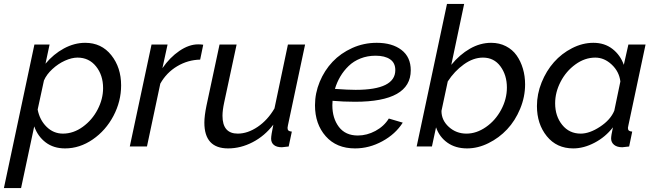

<svg xmlns="http://www.w3.org/2000/svg" viewBox="-60 -750 3353 983"><path d="M116.2 -522H193.8L172.9 -423.8Q213.9 -473.1 267.3 -502Q320.8 -530.8 376 -530.8Q459.5 -530.8 509.8 -467.5Q560.1 -404.3 560.1 -313Q560.1 -231 520.8 -156.5Q481.4 -82 414.8 -36.1Q348.1 9.8 272.9 9.8Q214.4 9.8 173.8 -21Q133.3 -51.8 115.2 -103L47.9 212.9H-40ZM467.8 -298.8Q467.8 -365.2 431.6 -410.2Q395.5 -455.1 336.9 -455.1Q307.6 -455.1 272.7 -439.5Q237.8 -423.8 208 -396.2Q178.2 -368.7 165 -337.9L132.8 -189Q143.1 -135.7 178.5 -100.8Q213.9 -65.9 262.2 -65.9Q315.9 -65.9 364 -100.8Q412.1 -135.7 439.9 -189.5Q467.8 -243.2 467.8 -298.8Z M715.8 -522H797.9L771.5 -400.9Q809.6 -456.1 858.6 -489.5Q907.7 -522.9 954.6 -522.9Q968.8 -522.9 980.5 -521L964.8 -444.8Q901.9 -443.4 847.2 -410.9Q792.5 -378.4 760.7 -321.8L692.4 0H604.5Z M986.3 -122.1Q986.3 -156.7 997.1 -209L1064 -522H1151.4L1087.9 -226.1Q1079.1 -185.5 1079.1 -157.2Q1079.1 -65.9 1157.2 -65.9Q1208 -65.9 1259.3 -100.6Q1310.5 -135.3 1345.2 -194.8L1414.1 -522H1502L1414.1 -107.9Q1412.1 -98.1 1412.1 -95.2Q1412.1 -85.4 1417.2 -81.3Q1422.4 -77.1 1434.1 -76.2L1418 0Q1387.7 3.9 1383.3 3.9Q1356.4 3.9 1342.3 -7.8Q1328.1 -19.5 1328.1 -40Q1328.1 -57.1 1339.4 -111.8Q1294.9 -53.7 1233.6 -22Q1172.4 9.8 1107.9 9.8Q986.3 9.8 986.3 -122.1Z M1757.8 -229Q1697.8 -229 1642.6 -233.9Q1641.6 -226.1 1641.6 -210.9Q1641.6 -144.5 1675 -100.3Q1708.5 -56.2 1772 -56.2Q1818.4 -56.2 1862.3 -79.8Q1906.2 -103.5 1930.7 -143.1L2002 -122.1Q1964.8 -63.5 1897.7 -26.9Q1830.6 9.8 1757.8 9.8Q1662.6 9.8 1607.7 -52.5Q1552.7 -114.7 1552.7 -210.9Q1552.7 -272.9 1576.9 -331.3Q1601.1 -389.6 1642.6 -433.6Q1684.1 -477.5 1743.2 -504.2Q1802.2 -530.8 1868.7 -530.8Q1947.8 -530.8 1995.4 -494.4Q2043 -458 2043 -390.1Q2043 -229 1757.8 -229ZM1862.8 -464.8Q1821.3 -464.8 1785.6 -450.7Q1750 -436.5 1724.9 -412.1Q1699.7 -387.7 1682.4 -358.4Q1665 -329.1 1654.8 -294.9Q1721.7 -290 1760.7 -290Q1963.9 -290 1963.9 -391.1Q1963.9 -428.2 1937 -446.5Q1910.2 -464.8 1862.8 -464.8Z M2172.4 -98.1 2151.4 0H2073.2L2228.5 -730H2316.4L2250.5 -418Q2293.5 -470.7 2345.9 -500.7Q2398.4 -530.8 2454.6 -530.8Q2496.6 -530.8 2530.3 -513.4Q2564 -496.1 2585 -466.3Q2606 -436.5 2617.2 -398.4Q2628.4 -360.4 2628.4 -317.9Q2628.4 -253.9 2603 -192.9Q2577.6 -131.8 2536.4 -87.9Q2495.1 -43.9 2440.9 -17.1Q2386.7 9.8 2331.5 9.8Q2272 9.8 2230.7 -19.5Q2189.5 -48.8 2172.4 -98.1ZM2535.2 -301.8Q2535.2 -365.2 2502.2 -410.2Q2469.2 -455.1 2412.6 -455.1Q2363.3 -455.1 2314.9 -420.4Q2266.6 -385.7 2232.4 -333L2200.2 -182.1Q2200.2 -134.3 2238 -100.1Q2275.9 -65.9 2328.1 -65.9Q2379.4 -65.9 2427.7 -99.4Q2476.1 -132.8 2505.6 -187.7Q2535.2 -242.7 2535.2 -301.8Z M2689 -207Q2689 -268.6 2712.9 -327.9Q2736.8 -387.2 2776.1 -431.6Q2815.4 -476.1 2868.9 -503.4Q2922.4 -530.8 2978 -530.8Q3035.6 -530.8 3075.9 -499.3Q3116.2 -467.8 3133.8 -418L3157.2 -522H3245.1L3157.2 -107.9Q3154.8 -95.7 3154.8 -95.2Q3154.8 -85.4 3159.9 -81.3Q3165 -77.1 3176.8 -76.2L3161.1 0Q3130.9 3.9 3126 3.9Q3099.1 3.9 3084 -8.5Q3068.8 -21 3068.8 -41Q3068.8 -55.7 3078.1 -98.1Q3039.6 -48.3 2984.1 -19.3Q2928.7 9.8 2875 9.8Q2790 9.8 2739.5 -52.7Q2689 -115.2 2689 -207ZM3085 -183.1 3116.2 -333Q3109.9 -383.8 3071.8 -419.4Q3033.7 -455.1 2987.8 -455.1Q2934.1 -455.1 2886 -420.2Q2837.9 -385.3 2810.1 -331.3Q2782.2 -277.3 2782.2 -221.2Q2782.2 -155.3 2818.4 -110.6Q2854.5 -65.9 2913.1 -65.9Q2958.5 -65.9 3012 -101.1Q3065.4 -136.2 3085 -183.1Z"/></svg>

Font: Rawline Medium
Style: Italic
Weight: 500
Italic angle: -12°
Designer: Matt McInerney, Pablo Impallari, Rodrigo Fuenzalida
Foundry: Matt McInerney, Pablo Impallari, Rodrigo Fuenzalida
Version: Version 4.020;PS 004.020;hotconv 1.0.88;makeotf.lib2.5.64775